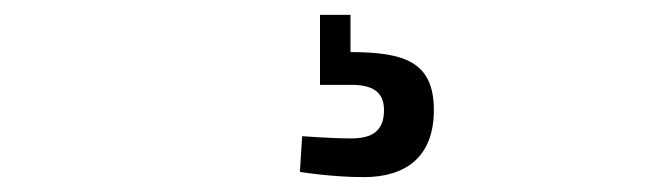

<svg xmlns="http://www.w3.org/2000/svg" viewBox="-20 -21 873 258"><path d="M563 127C563 63 525 49 451 49V-1H410V93H452C480 93 496 102 496 127C496 155 480 165 452 165C425 165 386 162 386 162L383 210C383 210 425 217 469 217C525 217 563 190 563 127Z"/></svg>

Font: TitilliumText22L
Style: 400 wt
Weight: 400
Designer: Campivisivi
Foundry: Campivisivi
Version: 1.000